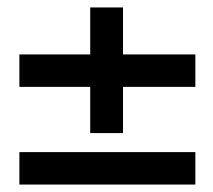

<svg xmlns="http://www.w3.org/2000/svg" viewBox="-20 -545 570 515"><path d="M32 -312H222V-188H310V-312H504V-399H310V-525H222V-399H32ZM32 -137V-50H504V-137Z"/></svg>

Font: TitilliumText22L
Style: 600 wt
Weight: 600
Designer: Campivisivi
Foundry: Campivisivi
Version: 1.000